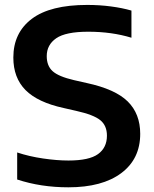

<svg xmlns="http://www.w3.org/2000/svg" viewBox="-20 -770 640 799"><path d="M264.5 9.5Q150 9.5 51.5 -23V-135.5Q101 -119 159 -110.5Q217 -102 265 -102Q351 -102 388 -128.8Q425 -155.5 425 -205.5Q425 -247.5 397.2 -270Q369.5 -292.5 297.5 -308.5L245 -320.5Q137 -344 86.2 -395.2Q35.5 -446.5 35.5 -530.5Q35.5 -633.5 112.2 -691.5Q189 -749.5 343 -749.5Q394.5 -749.5 441.8 -743.2Q489 -737 527 -726V-613Q445 -638 347.5 -638Q253.5 -638 214 -610.8Q174.5 -583.5 174.5 -536.5Q174.5 -496 199 -473.8Q223.5 -451.5 288 -436.5L341 -424.5Q459.5 -399 511.5 -347.8Q563.5 -296.5 563.5 -213Q563.5 -108.5 484.5 -49.5Q405.5 9.5 264.5 9.5Z"/></svg>

Font: Encode Sans SmExp SmBold
Style: Regular
Weight: 600
Width: 6
Designer: Multiple Designers
Foundry: Impallari Type
Version: Version 3.002; ttfautohint (v1.8.3) -l 8 -r 50 -G 200 -x 14 